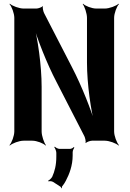

<svg xmlns="http://www.w3.org/2000/svg" viewBox="-20 -757 697 1033"><path d="M594 -50V-661C594 -685 608 -722 620 -735L618 -737C605 -725 568 -711 544 -711H498C474 -711 438 -725 427 -737L425 -735C435 -722 448 -685 448 -661V-420C448 -306 469 -159 492 -76L496 -78C473 -160 419 -296 368 -394L217 -687C213 -695 208 -716 211 -722L209 -724C206 -718 185 -711 176 -711H107C83 -711 46 -725 33 -737L31 -735C43 -722 57 -685 57 -661V-50C57 -26 43 11 31 24L33 26C46 14 83 0 107 0H154C178 0 214 14 225 26L227 24C217 11 204 -26 204 -50V-290C204 -404 183 -551 160 -634L156 -633C179 -550 233 -413 284 -316L434 -24C438 -16 443 5 440 11L442 13C445 7 466 0 475 0H544C568 0 605 14 618 26L620 24C608 11 594 -26 594 -50ZM266 222 306 248C308 249 310 254 310 256L313 255C313 253 313 248 314 246C322 237 328 227 334 216C353 180 371 134 371 79V62C371 53 377 41 380 37L377 34C374 38 364 44 357 44H300C292 44 279 37 275 32L272 35C276 40 283 55 283 65V86C283 132 274 165 261 194C257 202 245 213 239 215L241 219C246 217 258 217 266 222Z"/></svg>

Font: Asimov
Style: EdgeNar
Weight: 500
Designer: Google
Version: Version 2.000980: 2014